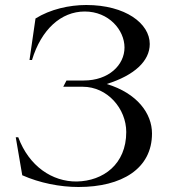

<svg xmlns="http://www.w3.org/2000/svg" viewBox="-20 -735 690 768"><path d="M294 13C467 13 588 -60 588 -201C588 -281 529 -362 407 -399C518 -434 579 -491 579 -559C579 -641 482 -715 325 -715C257 -715 181 -698 122 -661L98 -495H108C145 -617 224 -689 319 -689C415 -689 478 -615 478 -545C478 -475 415 -413 315 -413H246L233 -388H311C410 -388 485 -300 485 -207C485 -78 393 -11 287 -9C189 -8 96 -70 53 -186H43L69 -34C139 -3 220 13 294 13Z"/></svg>

Font: Sprat
Style: Regular
Weight: 400
Designer: Ethan Nakache
Foundry: Collletttivo
Version: Version 2.000;Glyphs 3.2 (3217)